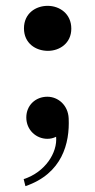

<svg xmlns="http://www.w3.org/2000/svg" viewBox="-20 -459 324 657"><path d="M144 -285C184 -285 224 -311 224 -361C224 -412 184 -439 143 -439C102 -439 62 -413 62 -362C62 -311 102 -285 144 -285ZM61 154 67 178C193 135 219 31 215 -54C213 -99 179 -128 142 -128C102 -128 70 -99 70 -57C70 -14 104 16 142 16C152 16 162 14 172 9C177 63 135 130 61 154Z"/></svg>

Font: Sprat Condesed
Style: Bold
Weight: 700
Width: 3
Designer: Ethan Nakache
Foundry: Collletttivo
Version: Version 2.000;Glyphs 3.2 (3217)